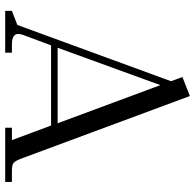

<svg xmlns="http://www.w3.org/2000/svg" viewBox="-26 -726 752 740"><g transform="rotate(90 350.0 -356.0)"><path d="M22 0V-25.9L76.2 -46.9L293 -639.2L276.9 -683.1L350.1 -711.9L589.8 -65.9Q599.1 -40.5 606.9 -33.2Q614.7 -25.9 638.2 -25.9H681.2V0H472.2V-25.9H520L463.9 -176.8H154.8L113.8 -66.9Q110.8 -58.1 110.8 -49.8Q110.8 -25.9 152.8 -25.9H183.1V0ZM164.1 -202.1H455.1L308.1 -598.1Z"/></g></svg>

Font: Dihjauti
Style: Regular
Weight: 400
Designer: T. Christopher White
Version: Version 3.0.0